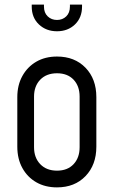

<svg xmlns="http://www.w3.org/2000/svg" viewBox="-20 -800 494 832"><path d="M227 12Q176 12 137.5 -10Q99 -32 77 -71.8Q55 -111.5 55 -164.5V-379Q55 -431 77 -470.8Q99 -510.5 137.5 -532.8Q176 -555 227 -555Q303.5 -555 350.5 -506.5Q397.5 -458 397.5 -379V-164.5Q397.5 -85.5 350.5 -36.8Q303.5 12 227 12ZM227 -60.5Q272.5 -60.5 298.8 -88.5Q325 -116.5 325 -162V-381.5Q325 -427 298.8 -454.8Q272.5 -482.5 227 -482.5Q181.5 -482.5 154.5 -454.8Q127.5 -427 127.5 -381.5V-162Q127.5 -116.5 154.5 -88.5Q181.5 -60.5 227 -60.5ZM227 -664.5Q180 -664.5 148.8 -694Q117.5 -723.5 117.5 -771.5V-780H170.5V-771.5Q170.5 -744.5 186.8 -729Q203 -713.5 227 -713.5Q251 -713.5 267 -729Q283 -744.5 283 -771.5V-780H335.5V-771.5Q335.5 -723.5 304.8 -694Q274 -664.5 227 -664.5Z"/></svg>

Font: Mohave Light
Style: Regular
Weight: 400
Version: Version 2.003